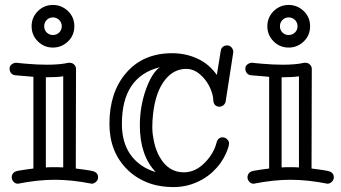

<svg xmlns="http://www.w3.org/2000/svg" viewBox="-20 -737 1389 783"><path d="M237.8 -425.8Q212.9 -421.9 170.9 -421.9H167V-54.2Q176.3 -55.2 185.1 -55.2Q202.6 -55.2 215.8 -55.2Q229 -55.2 237.8 -54.2ZM231.9 -629.9Q231.9 -645 221.4 -655.5Q210.9 -666 195.8 -666Q180.7 -666 170.4 -655.5Q160.2 -645 160.2 -629.9Q160.2 -614.7 170.4 -604.5Q180.7 -594.2 195.8 -594.2Q210.9 -594.2 221.4 -604.5Q231.9 -614.7 231.9 -629.9ZM354 12.2Q273.4 -3.9 203.6 -3.9Q133.8 -3.9 53.2 12.2Q42 12.2 34.9 3.9Q27.8 -4.4 27.8 -13.7Q27.8 -22.9 33.4 -30.3Q39.1 -37.6 52 -40.3Q64.9 -43 82.3 -45.2Q99.6 -47.4 116.2 -49.8V-423.8L41 -430.2Q31.2 -431.6 25.1 -439Q19 -446.3 19 -457.3Q19 -468.3 27.8 -474.6Q36.6 -481 44.9 -481H47.9Q48.3 -481 59.1 -479.7Q69.8 -478.5 86.9 -477.1Q133.3 -473.1 171.9 -473.1Q225.6 -473.1 258.8 -481H264.2Q275.4 -481 282.7 -473.4Q290 -465.8 290 -456.1L289.1 -49.8Q306.2 -47.4 323.5 -45.2Q340.8 -43 354.5 -40Q379.9 -35.2 379.9 -14.2Q379.9 -2.9 371.6 4.6Q363.3 12.2 354 12.2ZM283.2 -629.9Q283.2 -593.3 257.8 -568.4Q231.4 -543 195.8 -543Q159.7 -543 134.3 -568.4Q108.9 -593.8 108.9 -629.9Q108.9 -666 134.3 -691.4Q159.7 -716.8 195.8 -716.8Q231.4 -716.8 257.8 -691.4Q283.2 -666.5 283.2 -629.9Z M615.2 -35.2Q550.3 -103 550.3 -226.1Q550.3 -303.2 575.7 -374Q600.6 -441.9 632.3 -462.9Q477.1 -424.8 477.1 -231.9Q477.1 -118.2 556.2 -63Q582 -44.9 615.2 -35.2ZM900.4 -324.2Q898.9 -314.5 891.4 -308.1Q883.8 -301.8 874 -301.8Q864.3 -301.8 857.2 -308.6Q850.1 -315.4 849.6 -331.3Q849.1 -347.2 840.3 -370.1Q831.5 -393.1 816.4 -412.1Q781.2 -456.1 740.2 -456.1Q689.9 -456.1 655.3 -414.1Q613.8 -363.8 604 -270Q601.1 -245.1 601.1 -218Q601.1 -190.9 608.6 -156.7Q616.2 -122.6 631.8 -95.7Q667 -34.2 730 -34.2Q776.9 -34.2 815.9 -74.2Q851.6 -110.8 863.3 -155.8Q868.7 -176.8 888.2 -176.8Q898.9 -176.8 906.5 -168.7Q914.1 -160.6 914.1 -154.3Q914.1 -147.9 911.9 -138.9Q909.7 -129.9 901.4 -110.8Q893.1 -91.8 879.6 -72.8Q866.2 -53.7 847.2 -35.9Q828.1 -18.1 803.7 -4.4Q749.5 25.9 688.7 25.9Q627.9 25.9 580.6 7.1Q533.2 -11.7 499 -45.9Q426.3 -117.7 426.3 -231.9Q426.3 -358.9 492.7 -437.5Q562 -520 682.1 -520Q737.8 -520 785.6 -497.8Q833.5 -475.6 864.3 -431.2L880.4 -530.8Q881.8 -540 888.9 -545.9Q896 -551.8 906.7 -551.8Q917.5 -551.8 924.3 -543.5Q931.2 -535.2 931.2 -526.9V-522.9Z M1199.2 -425.8Q1174.3 -421.9 1132.3 -421.9H1128.4V-54.2Q1137.7 -55.2 1146.5 -55.2Q1164.1 -55.2 1177.2 -55.2Q1190.4 -55.2 1199.2 -54.2ZM1193.4 -629.9Q1193.4 -645 1182.9 -655.5Q1172.4 -666 1157.2 -666Q1142.1 -666 1131.8 -655.5Q1121.6 -645 1121.6 -629.9Q1121.6 -614.7 1131.8 -604.5Q1142.1 -594.2 1157.2 -594.2Q1172.4 -594.2 1182.9 -604.5Q1193.4 -614.7 1193.4 -629.9ZM1315.4 12.2Q1234.9 -3.9 1165 -3.9Q1095.2 -3.9 1014.6 12.2Q1003.4 12.2 996.3 3.9Q989.3 -4.4 989.3 -13.7Q989.3 -22.9 994.9 -30.3Q1000.5 -37.6 1013.4 -40.3Q1026.4 -43 1043.7 -45.2Q1061 -47.4 1077.6 -49.8V-423.8L1002.4 -430.2Q992.7 -431.6 986.6 -439Q980.5 -446.3 980.5 -457.3Q980.5 -468.3 989.3 -474.6Q998 -481 1006.3 -481H1009.3Q1009.8 -481 1020.5 -479.7Q1031.2 -478.5 1048.3 -477.1Q1094.7 -473.1 1133.3 -473.1Q1187 -473.1 1220.2 -481H1225.6Q1236.8 -481 1244.1 -473.4Q1251.5 -465.8 1251.5 -456.1L1250.5 -49.8Q1267.6 -47.4 1284.9 -45.2Q1302.2 -43 1315.9 -40Q1341.3 -35.2 1341.3 -14.2Q1341.3 -2.9 1333 4.6Q1324.7 12.2 1315.4 12.2ZM1244.6 -629.9Q1244.6 -593.3 1219.2 -568.4Q1192.9 -543 1157.2 -543Q1121.1 -543 1095.7 -568.4Q1070.3 -593.8 1070.3 -629.9Q1070.3 -666 1095.7 -691.4Q1121.1 -716.8 1157.2 -716.8Q1192.9 -716.8 1219.2 -691.4Q1244.6 -666.5 1244.6 -629.9Z"/></svg>

Font: Ribeye Marrow
Style: Regular
Weight: 400
Designer: Astigmatic (AOETI)
Foundry: Astigmatic (AOETI)
Version: Version 1.000